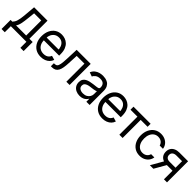

<svg xmlns="http://www.w3.org/2000/svg" viewBox="328 -1955 3512 3512"><g transform="rotate(45 2084.0 -198.5)"><path d="M-4.9 156.2V-78.1H40Q56.6 -95.7 69.1 -115.7Q81.5 -135.7 90.3 -163.8Q99.1 -191.9 105.7 -231.9Q112.3 -272 117.2 -329.1L135.7 -545.9H482.4V-78.1H566.4V156.2H482.4V0H79.1V156.2ZM135.7 -78.1H398.4V-467.8H213.9L199.2 -329.1Q190.9 -243.7 177.7 -179.7Q164.6 -115.7 135.7 -78.1Z M859.4 11.7Q780.8 11.7 723.4 -23.4Q666 -58.6 635.3 -121.8Q604.5 -185.1 604.5 -268.6Q604.5 -352.5 634.8 -416.5Q665 -480.5 720 -516.6Q774.9 -552.7 848.6 -552.7Q891.1 -552.7 933.1 -538.6Q975.1 -524.4 1009.5 -492.7Q1043.9 -460.9 1064.5 -408.7Q1085 -356.4 1085 -280.3V-244.1H664.1V-316.4H1039.6L1001 -289.1Q1001 -343.8 983.9 -386.2Q966.8 -428.7 932.9 -453.1Q898.9 -477.5 848.6 -477.5Q798.3 -477.5 762.5 -452.9Q726.6 -428.2 707.5 -388.7Q688.5 -349.1 688.5 -303.7V-255.9Q688.5 -193.8 710 -150.9Q731.4 -107.9 770 -85.7Q808.6 -63.5 859.4 -63.5Q892.1 -63.5 918.9 -73Q945.8 -82.5 965.3 -101.8Q984.9 -121.1 995.1 -149.4L1076.2 -126Q1063.5 -85 1033.4 -54Q1003.4 -22.9 959 -5.6Q914.6 11.7 859.4 11.7Z M1115.2 0V-78.1H1134.8Q1168 -78.1 1186.5 -96.4Q1205.1 -114.7 1214.1 -163.6Q1223.1 -212.4 1226.6 -303.7L1236.3 -545.9H1599.6V0H1515.6V-467.8H1315.4L1306.6 -272.5Q1303.7 -205.6 1294.9 -154.5Q1286.1 -103.5 1267.8 -69.1Q1249.5 -34.7 1219.2 -17.3Q1189 0 1143.6 0Z M1867.2 12.7Q1815.4 12.7 1772.9 -7.1Q1730.5 -26.9 1705.6 -64.5Q1680.7 -102.1 1680.7 -155.3Q1680.7 -202.1 1699.2 -231.2Q1717.8 -260.3 1748.8 -277.1Q1779.8 -293.9 1817.1 -302.2Q1854.5 -310.5 1892.6 -315.4Q1942.4 -321.8 1973.4 -325.2Q2004.4 -328.6 2018.8 -336.9Q2033.2 -345.2 2033.2 -365.2V-368.2Q2033.2 -420.4 2004.6 -449.5Q1976.1 -478.5 1918 -478.5Q1858.4 -478.5 1824.2 -452.4Q1790 -426.3 1776.4 -396.5L1696.3 -424.8Q1717.8 -474.6 1753.7 -502.4Q1789.6 -530.3 1831.8 -541.5Q1874 -552.7 1915 -552.7Q1941.4 -552.7 1975.6 -546.6Q2009.8 -540.5 2042.2 -521.2Q2074.7 -502 2095.9 -463.1Q2117.2 -424.3 2117.2 -359.4V0H2033.2V-74.2H2029.3Q2021 -56.6 2001 -36.4Q1981 -16.1 1948 -1.7Q1915 12.7 1867.2 12.7ZM1879.9 -62.5Q1929.7 -62.5 1963.9 -82Q1998 -101.6 2015.6 -132.6Q2033.2 -163.6 2033.2 -197.3V-274.4Q2027.8 -268.1 2010 -262.9Q1992.2 -257.8 1969 -253.9Q1945.8 -250 1923.8 -247.3Q1901.9 -244.6 1888.7 -243.2Q1856 -238.8 1827.6 -229.2Q1799.3 -219.7 1782 -201.2Q1764.6 -182.6 1764.6 -150.4Q1764.6 -106.9 1797.1 -84.7Q1829.6 -62.5 1879.9 -62.5Z M2453.1 11.7Q2374.5 11.7 2317.1 -23.4Q2259.8 -58.6 2229 -121.8Q2198.2 -185.1 2198.2 -268.6Q2198.2 -352.5 2228.5 -416.5Q2258.8 -480.5 2313.7 -516.6Q2368.7 -552.7 2442.4 -552.7Q2484.9 -552.7 2526.9 -538.6Q2568.8 -524.4 2603.3 -492.7Q2637.7 -460.9 2658.2 -408.7Q2678.7 -356.4 2678.7 -280.3V-244.1H2257.8V-316.4H2633.3L2594.7 -289.1Q2594.7 -343.8 2577.6 -386.2Q2560.5 -428.7 2526.6 -453.1Q2492.7 -477.5 2442.4 -477.5Q2392.1 -477.5 2356.2 -452.9Q2320.3 -428.2 2301.3 -388.7Q2282.2 -349.1 2282.2 -303.7V-255.9Q2282.2 -193.8 2303.7 -150.9Q2325.2 -107.9 2363.8 -85.7Q2402.3 -63.5 2453.1 -63.5Q2485.8 -63.5 2512.7 -73Q2539.6 -82.5 2559.1 -101.8Q2578.6 -121.1 2588.9 -149.4L2669.9 -126Q2657.2 -85 2627.2 -54Q2597.2 -22.9 2552.7 -5.6Q2508.3 11.7 2453.1 11.7Z M2707 -467.8V-545.9H3149.4V-467.8H2970.7V0H2886.7V-467.8Z M3418 11.7Q3341.8 11.7 3286.4 -24.7Q3231 -61 3200.9 -124.5Q3170.9 -188 3170.9 -269.5Q3170.9 -353 3201.7 -416.7Q3232.4 -480.5 3287.8 -516.6Q3343.3 -552.7 3417 -552.7Q3474.6 -552.7 3520.8 -531.5Q3566.9 -510.3 3596.4 -471.7Q3626 -433.1 3632.8 -381.8H3548.8Q3542.5 -406.7 3525.9 -428.7Q3509.3 -450.7 3482.2 -464.1Q3455.1 -477.5 3418 -477.5Q3369.1 -477.5 3332.5 -452.1Q3295.9 -426.8 3275.4 -380.6Q3254.9 -334.5 3254.9 -272.5Q3254.9 -209.5 3274.9 -162.4Q3294.9 -115.2 3331.8 -89.4Q3368.7 -63.5 3418 -63.5Q3467.3 -63.5 3502.4 -89.1Q3537.6 -114.7 3548.8 -159.2H3632.8Q3626 -110.8 3597.9 -72.3Q3569.8 -33.7 3524.2 -11Q3478.5 11.7 3418 11.7Z M4040 0V-468.8H3894.5Q3845.7 -468.8 3817.6 -446Q3789.6 -423.3 3790 -383.8Q3789.6 -344.7 3814.9 -322.3Q3840.3 -299.8 3884.8 -299.8H4060.5V-221.7H3884.8Q3829.1 -221.7 3789.1 -241.2Q3749 -260.7 3727.5 -297.1Q3706.1 -333.5 3706.1 -383.8Q3706.1 -434.1 3728.8 -470.2Q3751.5 -506.3 3793.7 -526.1Q3835.9 -545.9 3894.5 -545.9H4119.1V0ZM3675.8 0 3831.1 -271.5H3921.9L3766.6 0Z"/></g></svg>

Font: Inter Tight
Style: Regular
Weight: 400
Designer: Rasmus Andersson
Foundry: rsms
Version: Version 3.002